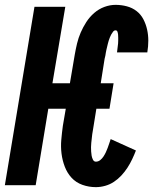

<svg xmlns="http://www.w3.org/2000/svg" viewBox="-29 -763 649 791"><path d="M366 8Q337 8 310.5 -1.5Q284 -11 266 -30.5Q248 -50 238 -76Q228 -102 224.5 -130Q221 -158 223.5 -187Q226 -216 230 -245L242 -315H170L118 0H-9L113 -735H240L187 -420H259L279 -538Q283 -561 288.5 -584Q294 -607 303.5 -629Q313 -651 326.5 -672Q340 -693 359 -709.5Q378 -726 401 -734.5Q424 -743 447 -743Q471 -743 493.5 -737Q516 -731 533.5 -717.5Q551 -704 561.5 -684Q572 -664 577 -641.5Q582 -619 582 -595.5Q582 -572 578 -548Q578 -548 578 -547.5Q578 -547 578 -547H453Q453 -547 453 -547Q453 -547 453 -547Q454 -553 454.5 -559Q455 -565 456 -571.5Q457 -578 457.5 -584Q458 -590 458 -596Q458 -602 458 -608Q458 -614 457.5 -620Q457 -626 455 -632Q453 -638 447 -638Q441 -638 436.5 -632Q432 -626 429 -620.5Q426 -615 423.5 -608.5Q421 -602 419 -596Q417 -590 415.5 -583.5Q414 -577 412.5 -571Q411 -565 409.5 -558.5Q408 -552 407 -546Q406 -540 405 -533.5Q404 -527 402 -521L386 -420H439L422 -315H368L354 -228Q352 -219 351 -210Q350 -201 349 -192Q348 -183 347 -174Q346 -165 346 -156.5Q346 -148 346.5 -139Q347 -130 348.5 -121.5Q350 -113 354 -105Q358 -97 366 -97Q376 -97 384 -103.5Q392 -110 397.5 -118.5Q403 -127 407 -135.5Q411 -144 414.5 -153.5Q418 -163 421 -172Q424 -181 427 -190L531 -143Q524 -125 515.5 -107Q507 -89 496 -72Q485 -55 471 -40Q457 -25 440.5 -14Q424 -3 404.5 2.5Q385 8 366 8Z"/></svg>

Font: Iosevka SS04 XBd Ex
Style: Italic
Weight: 800
Width: 7
Italic angle: -9°
Monospace: yes
Designer: Belleve Invis
Foundry: Belleve Invis
Version: Version 19.0.0; ttfautohint (v1.8.4)